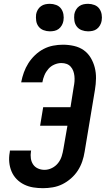

<svg xmlns="http://www.w3.org/2000/svg" viewBox="-20 -977 554 1005"><path d="M205 8Q179 8 154 4Q129 0 106.5 -11Q84 -22 67 -39.5Q50 -57 40.5 -79.5Q31 -102 28.5 -127.5Q26 -153 31 -180L32 -189H143L142 -184Q139 -166 141.5 -148Q144 -130 153.5 -116Q163 -102 179 -95Q195 -88 213 -88Q233 -88 252 -97.5Q271 -107 284 -123.5Q297 -140 303 -159.5Q309 -179 312 -198L333 -319H190L206 -416H349L366 -523Q369 -537 370 -551.5Q371 -566 369.5 -579.5Q368 -593 363.5 -605.5Q359 -618 350 -628Q341 -638 328.5 -642.5Q316 -647 301 -647Q283 -647 264.5 -639Q246 -631 233 -616Q220 -601 212.5 -583Q205 -565 202 -547V-546H91V-547Q96 -573 105 -598Q114 -623 128.5 -646Q143 -669 163.5 -688.5Q184 -708 208 -720.5Q232 -733 258 -738Q284 -743 309 -743Q339 -743 367.5 -736.5Q396 -730 418 -714.5Q440 -699 454.5 -675Q469 -651 476 -623.5Q483 -596 482.5 -566.5Q482 -537 477 -507L423 -183Q419 -157 410.5 -132Q402 -107 387.5 -84.5Q373 -62 352 -43.5Q331 -25 307 -13Q283 -1 256.5 3.5Q230 8 205 8ZM441 -813Q424 -813 408 -819Q392 -825 382 -838Q372 -851 369.5 -868Q367 -885 369 -902Q371 -914 377.5 -925.5Q384 -937 394.5 -944.5Q405 -952 417 -954.5Q429 -957 441 -957Q458 -957 474 -951Q490 -945 499.5 -932Q509 -919 512 -902Q515 -885 512 -868Q510 -856 503.5 -844.5Q497 -833 487 -825.5Q477 -818 465 -815.5Q453 -813 441 -813ZM241 -813Q224 -813 208 -819Q192 -825 182 -838Q172 -851 169.5 -868Q167 -885 169 -902Q171 -914 177.5 -925.5Q184 -937 194.5 -944.5Q205 -952 217 -954.5Q229 -957 241 -957Q258 -957 274 -951Q290 -945 299.5 -932Q309 -919 312 -902Q315 -885 312 -868Q310 -856 303.5 -844.5Q297 -833 287 -825.5Q277 -818 265 -815.5Q253 -813 241 -813Z"/></svg>

Font: Iosevka Term Curly Oblique
Style: Bold
Weight: 700
Italic angle: -9°
Designer: Belleve Invis
Foundry: Belleve Invis
Version: Version 32.3.0